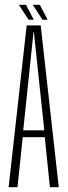

<svg xmlns="http://www.w3.org/2000/svg" viewBox="-20 -782 284 802"><path d="M16 0H53L75 -209H167L188.5 0H225.5L150 -676H91.5ZM77 -237.5 120 -648H121.5L165 -237.5ZM157.5 -699.5H179L146.5 -762H116.5ZM99.5 -699.5H121L88.5 -762H58.5Z"/></svg>

Font: Anybody ExtraCondensed ExtraLight
Style: Regular
Weight: 250
Width: 2
Version: Version 1.113;gftools[0.9.25]